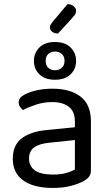

<svg xmlns="http://www.w3.org/2000/svg" viewBox="-20 -912 539 946"><path d="M240 -52Q282 -52 309.5 -60.5Q337 -69 349 -77V-222L225 -209Q173 -204 148 -185.5Q123 -167 123 -131Q123 -93 152 -72.5Q181 -52 240 -52ZM239 -475Q326 -475 377 -436Q428 -397 428 -313V-76Q428 -54 419.5 -42.5Q411 -31 394 -21Q370 -7 330.5 3.5Q291 14 240 14Q146 14 94.5 -23Q43 -60 43 -130Q43 -196 86 -229.5Q129 -263 207 -271L349 -285V-313Q349 -363 319 -386Q289 -409 238 -409Q196 -409 159 -397Q122 -385 93 -370Q85 -377 78.5 -386Q72 -395 72 -406Q72 -420 79 -429Q86 -438 101 -446Q128 -460 163 -467.5Q198 -475 239 -475ZM147 -612Q147 -651 174 -678Q201 -705 251 -705Q301 -705 328 -678Q355 -651 355 -612Q355 -573 328 -546Q301 -519 251 -519Q201 -519 174 -546Q147 -573 147 -612ZM205 -612Q205 -590 218 -578Q231 -566 251 -566Q271 -566 284.5 -578Q298 -590 298 -612Q298 -634 284.5 -646Q271 -658 251 -658Q231 -658 218 -646Q205 -634 205 -612ZM313 -892Q332 -891 343.5 -881Q355 -871 355 -860Q355 -847 348.5 -838.5Q342 -830 332 -819L266 -747Q247 -747 236.5 -756Q226 -765 226 -776Q226 -784 229 -789.5Q232 -795 238 -803Z"/></svg>

Font: Baloo Bhai 2
Style: Regular
Weight: 400
Designer: Supriya Tembe, Noopur Datye and Ek Type
Foundry: Ek Type
Version: Version 1.640;PS 1.000;hotconv 16.6.51;makeotf.lib2.5.65220;